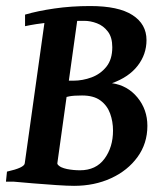

<svg xmlns="http://www.w3.org/2000/svg" viewBox="-23 -599 534 633"><path d="M462.9 -184.1Q462.9 -126 430.4 -81.3Q397.9 -36.6 343.3 -11.5Q288.6 13.7 221.2 13.7Q199.7 13.7 162.8 11.2Q126 8.8 87.6 5.6Q49.3 2.4 22.9 0L161.6 -58.1Q177.2 -45.9 198 -41.7Q218.8 -37.6 240.7 -37.6Q293.5 -37.6 321.5 -75.7Q349.6 -113.8 349.6 -168.5Q349.6 -198.2 340.1 -224.6Q330.6 -251 308.3 -267.6Q286.1 -284.2 247.6 -284.2Q220.2 -284.2 206.1 -281.5Q191.9 -278.8 176.8 -273.9L177.7 -333H218.8Q249.5 -333 279.1 -344Q308.6 -355 327.9 -379.2Q347.2 -403.3 347.2 -443.4Q347.2 -476.1 332.5 -495.1Q317.9 -514.2 296.6 -522.2Q275.4 -530.3 254.9 -530.3Q182.6 -530.3 138.2 -525.1Q93.8 -520 59.6 -512.7V-550.8Q101.1 -563 156.5 -571Q211.9 -579.1 274.4 -579.1Q367.7 -579.1 413.8 -549.3Q460 -519.5 460 -466.8Q460 -419.9 430.9 -382.3Q401.9 -344.7 346.2 -324.7Q397.5 -317.4 430.2 -277.6Q462.9 -237.8 462.9 -184.1ZM235.4 -558.6 166 -60.5Q165.5 -55.2 179.2 -47.4Q192.9 -39.6 221.2 -33.2L218.8 0H-3.4L0 -33.2Q57.1 -45.9 58.6 -60.5L128.4 -558.6Z"/></svg>

Font: Dai Banna SIL SemiBold
Style: Italic
Weight: 600
Italic angle: -11°
Designer: Victor Gaultney
Foundry: SIL International
Version: Version 4.000